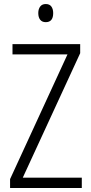

<svg xmlns="http://www.w3.org/2000/svg" viewBox="-20 -933 452 953"><path d="M386 0H30V-44L315 -663H42V-714H378V-669L93 -51H386ZM207 -913Q226 -913 235 -900.5Q244 -888 244 -868Q244 -823 207 -823Q189 -823 179.5 -835Q170 -847 170 -868Q170 -888 179.5 -900.5Q189 -913 207 -913Z"/></svg>

Font: Noto Sans Sinhala Condensed Light
Style: Regular
Weight: 300
Width: 3
Designer: Jelle Bosma - Monotype Design Team
Foundry: Monotype Imaging Inc.
Version: Version 2.006; ttfautohint (v1.8.4.7-5d5b)